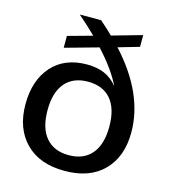

<svg xmlns="http://www.w3.org/2000/svg" viewBox="-108 -798 786 894"><g transform="rotate(15 285.0 -351.0)"><path d="M29.8 -243.2Q29.8 -358.9 90.8 -427.5Q151.9 -496.1 259.8 -496.1Q308.1 -496.1 344 -480.7Q379.9 -465.3 407.2 -431.2Q374 -502 294.9 -587.9L133.8 -543V-600.1L252 -632.8Q218.3 -666.5 166 -711.9H269Q305.7 -680.2 331.1 -654.8L476.1 -695.8V-639.2L375 -609.9Q540 -430.7 540 -243.2Q540 -126.5 473.1 -58.3Q406.2 9.8 285.2 9.8Q164.1 9.8 96.9 -58.6Q29.8 -127 29.8 -243.2ZM174.8 -111.6Q213.4 -65.9 285.2 -65.9Q356.9 -65.9 395.5 -111.6Q434.1 -157.2 434.1 -243.2Q434.1 -329.1 395.5 -374.5Q356.9 -419.9 285.2 -419.9Q213.4 -419.9 174.8 -374.5Q136.2 -329.1 136.2 -243.2Q136.2 -157.2 174.8 -111.6Z"/></g></svg>

Font: Creato Display Medium
Style: Regular
Weight: 500
Version: Version 1.000